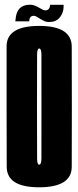

<svg xmlns="http://www.w3.org/2000/svg" viewBox="-20 -791 333 815"><path d="M146 4Q284 4 284.5 -82.8Q285 -169.5 285 -337.5Q285 -506 284.5 -593.5Q284 -681 146 -681Q8 -681 8 -594.2Q8 -507.5 8 -337.5Q8 -169.5 8.5 -82.8Q9 4 146 4ZM146 -92Q138 -92 137.5 -117.5Q137 -143 137 -337.5Q137 -536.5 137.5 -560.8Q138 -585 146 -585Q155.5 -585 155.8 -560.8Q156 -536.5 156 -337.5Q156 -143 155.8 -117.5Q155.5 -92 146 -92ZM187 -697.5Q203.5 -697.5 214 -702Q224.5 -706.5 231.2 -714Q238 -721.5 242.5 -730.5Q247 -739.5 248.8 -750Q250.5 -760.5 250 -770.5H192.5Q192.5 -765.5 190.8 -759.8Q189 -754 184.2 -750.5Q179.5 -747 173 -747Q167 -747 160 -750.5Q153 -754 144.8 -759Q136.5 -764 127.2 -767.5Q118 -771 108 -771Q93 -771 82 -767Q71 -763 64 -756Q57 -749 53 -739.5Q49 -730 47.5 -720.2Q46 -710.5 45 -700.5H104Q104 -705 105.5 -711Q107 -717 111.5 -720.5Q116 -724 123.5 -724Q129.5 -724 136.2 -719.8Q143 -715.5 151.2 -710.5Q159.5 -705.5 168 -701.5Q176.5 -697.5 187 -697.5Z"/></svg>

Font: Anybody UltraCondensed
Style: Bold
Weight: 700
Width: 1
Version: Version 1.113;gftools[0.9.25]